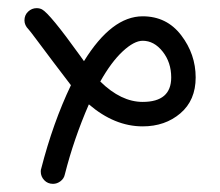

<svg xmlns="http://www.w3.org/2000/svg" viewBox="-20 -340 540 471"><path d="M330 -90Q400 -90 400 -150Q400 -187 379 -213.5Q358 -240 330 -240Q309 -240 281 -214Q253 -188 226 -140Q277 -90 330 -90ZM110 111Q97 111 88.5 102Q80 93 80 81Q80 76 81 74Q110 -39 154 -131Q137 -153 111 -187.5Q85 -222 69 -243.5Q53 -265 50 -268Q40 -278 40 -290Q40 -303 49 -311.5Q58 -320 70 -320Q77 -320 83 -317Q102 -307 176 -204Q182 -195 186 -190Q254 -300 330 -300Q389 -300 424.5 -253.5Q460 -207 460 -150Q460 -94 422.5 -62Q385 -30 330 -30Q261 -30 198 -84Q161 1 139 88Q137 98 128.5 104.5Q120 111 110 111Z"/></svg>

Font: Pecita
Style: Book
Weight: 400
Width: 7
Version: Version 4.3